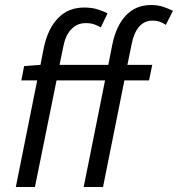

<svg xmlns="http://www.w3.org/2000/svg" viewBox="-20 -744 708 764"><path d="M427 -567Q442 -641 481 -682.5Q520 -724 581 -724Q607 -724 627.5 -717.5Q648 -711 668 -701L640 -645Q630 -652 617 -657Q604 -662 587 -662Q554 -662 533 -637Q512 -612 504 -569L487 -486H586L573 -424H475L390 0H313L398 -424H205L119 0H43L128 -424H65L76 -481L141 -486L155 -557Q171 -631 211.5 -672.5Q252 -714 315 -714Q344 -714 366 -707.5Q388 -701 408 -691L381 -635Q369 -642 355 -647Q341 -652 321 -652Q286 -652 263 -627Q240 -602 232 -559L217 -486H411Z"/></svg>

Font: mr_Source Sans Pro
Style: Italic
Weight: 400
Italic angle: -11°
Designer: Paul D. Hunt
Foundry: Adobe Systems Incorporated
Version: Version 1.036;July 10, 2024;FontCreator 11.5.0.2430 64-bit